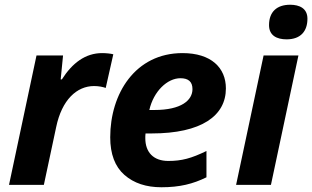

<svg xmlns="http://www.w3.org/2000/svg" viewBox="-20 -780 1317 810"><path d="M165 0 217 -244C241 -359 304 -417 377 -417C397 -417 415 -413 426 -409L458 -551C447 -554 427 -556 411 -556C340 -556 285 -514 241 -445H236L246 -546H134L18 0Z M661 10C738 10 794 -4 851 -32V-143C787 -112 747 -101 690 -101C627 -101 593 -138 593 -197C593 -204 593 -209 594 -217H619C831 -217 933 -292 933 -407C933 -494 871 -556 750 -556C550 -556 445 -384 445 -201C445 -130 465 -77 505 -42C545 -7 597 10 661 10ZM610 -316C628 -395 686 -450 741 -450C775 -450 792 -435 792 -404C792 -357 745 -316 632 -316Z M1189 -614C1249 -614 1277 -649 1277 -701C1277 -745 1243 -760 1204 -760C1148 -760 1115 -730 1115 -674C1115 -630 1148 -614 1189 -614ZM1123 0 1239 -546H1092L976 0Z"/></svg>

Font: BC Sans
Style: Bold Italic
Weight: 700
Italic angle: -12°
Designer: Monotype Design Team
Province of B.C.
Foundry: Monotype Imaging Inc.
Version: Version 2.000;GOOG;noto-source:20170915:90ef993387c0